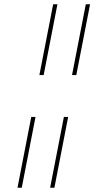

<svg xmlns="http://www.w3.org/2000/svg" viewBox="-20 -880 442 900"><path d="M62 0H215L279.5 -332H126.5ZM164.6 -528H317.6L382.2 -860H229.2ZM82 0 146.5 -332H299.5L235 0ZM184.6 -528 249.2 -860H402.2L337.6 -528Z"/></svg>

Font: Hussar Plate
Style: Obl
Weight: 700
Foundry: Cannot Into Space Fonts
Version: Version 0.798247